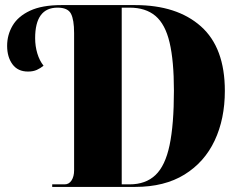

<svg xmlns="http://www.w3.org/2000/svg" viewBox="-20 -734 952 754"><path d="M185 0V-10H234Q251 -10 261 -25.5Q271 -41 271 -65V-604Q271 -657 258.5 -680.5Q246 -704 206 -704Q118 -704 118 -584Q118 -553 126.5 -524.5Q135 -496 151 -476Q139 -466 124.5 -459.5Q110 -453 90 -453Q50 -453 29 -481.5Q8 -510 8 -554Q8 -597 29.5 -633.5Q51 -670 98 -692Q145 -714 221 -714H511Q675 -714 769 -630.5Q863 -547 863 -377Q863 -267 823 -182Q783 -97 704.5 -48.5Q626 0 511 0ZM489 -10Q552 -10 590.5 -46.5Q629 -83 646 -164Q663 -245 663 -378Q663 -495 646 -567Q629 -639 590.5 -671.5Q552 -704 489 -704H458V-10Z"/></svg>

Font: Noto Serif Display SemiCondensed Black
Style: Regular
Weight: 900
Width: 4
Designer: Monotype Design Team
Foundry: Monotype Imaging Inc.
Version: Version 2.009